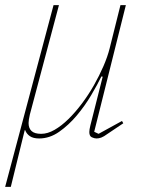

<svg xmlns="http://www.w3.org/2000/svg" viewBox="-41 -526 567 746"><path d="M167 -506H188L75 -81Q70 -59 70 -48Q70 -28 81.5 -17Q93 -6 119 -6Q144 -6 171 -21.5Q198 -37 225 -63.5Q252 -90 277.5 -124Q303 -158 324 -195Q345 -232 361 -269Q377 -306 385 -338L427 -506H448L325 -14L342 -6L433 -56L438 -47L377 -6Q362 5 352.5 8.5Q343 12 334 12Q326 12 316 7.5Q306 3 306 -13Q306 -22 310 -38L358 -228L353 -229Q338 -198 313.5 -156.5Q289 -115 257.5 -77.5Q226 -40 189 -14Q152 12 111 12Q88 12 75 3Q62 -6 57 -20H55L1 200H-21Z"/></svg>

Font: IBM Plex Serif Thin
Style: Italic
Weight: 100
Italic angle: -14°
Designer: Mike Abbink, Paul van der Laan, Pieter van Rosmalen
Foundry: Bold Monday
Version: Version 3.001